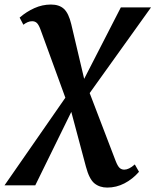

<svg xmlns="http://www.w3.org/2000/svg" viewBox="-80 -575 686 846"><path d="M392.5 251.5Q359 251.5 336 232.8Q313 214 298.5 159L230 -97.5L212 -133.5L99.5 -442Q91.5 -464.5 83.2 -473Q75 -481.5 61.5 -481.5Q51 -481.5 41.5 -477.2Q32 -473 23 -466L6.5 -497.5Q36.5 -523.5 71.5 -539.2Q106.5 -555 144.5 -555Q181 -555 201.8 -535.8Q222.5 -516.5 234 -468.5L295 -210L310.5 -177L429.5 134Q438.5 157 447 164.8Q455.5 172.5 467.5 172.5Q477.5 172.5 489 167Q500.5 161.5 514 149.5L532.5 182Q504 214.5 468.2 233Q432.5 251.5 392.5 251.5ZM-60 241.5 220.5 -162.5 278.5 -203.5 452.5 -542.5H585.5L303 -148L243.5 -101L75.5 241.5Z"/></svg>

Font: Merriweather 48pt
Style: Bold Italic
Weight: 700
Italic angle: -7.8°
Version: Version 2.101